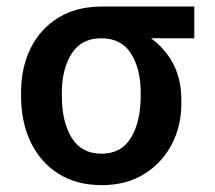

<svg xmlns="http://www.w3.org/2000/svg" viewBox="-20 -548 647 579"><path d="M287.1 10.3Q211.4 10.3 156.7 -23.9Q102.1 -58.1 72.8 -118.9Q43.5 -179.7 43.5 -258.8V-269Q43.5 -344.7 72.8 -403.3Q102.1 -461.9 156.7 -495.1Q211.4 -528.3 287.1 -528.3H565.9V-432.6H435.1Q477.1 -402.8 502 -356.2Q526.9 -309.6 526.9 -246.1V-235.8Q526.9 -168 497.6 -112.1Q468.3 -56.2 414.3 -22.9Q360.4 10.3 287.1 10.3ZM286.1 -84.5Q346.2 -84.5 375.2 -133.1Q404.3 -181.6 404.3 -258.8V-269Q404.3 -340.3 375 -386.5Q345.7 -432.6 285.2 -432.6Q225.6 -432.6 196 -386.2Q166.5 -339.8 166.5 -269V-258.8Q166.5 -181.2 196 -132.8Q225.6 -84.5 286.1 -84.5Z"/></svg>

Font: Roboto Slab Medium
Style: Regular
Weight: 500
Designer: Google
Version: Version 2.001; ttfautohint (v1.8.3)